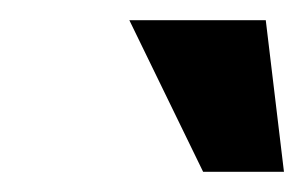

<svg xmlns="http://www.w3.org/2000/svg" viewBox="-20 -720 301 190"><path d="M108 -700 181 -550H261L243 -700Z"/></svg>

Font: Scada
Style: Bold Italic
Weight: 700
Designer: Jovanny Lemonad
Foundry: Jovanny Lemonad
Version: Version 3.005